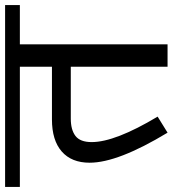

<svg xmlns="http://www.w3.org/2000/svg" viewBox="-4 -696 678 754"><g transform="rotate(-90 335.0 -319.0)"><path d="M692 -580H538V0H450V-380H246Q202 -380 178 -361.5Q154 -343 154 -298Q154 -206 254 -39L191 0Q73 -195 73 -306Q73 -377 117 -415.5Q161 -454 243 -454H450V-580H-22V-638H692Z"/></g></svg>

Font: AmikoRegular
Style: Regular
Weight: 400
Designer: Pablo Impallari, Rodrigo Fuenzalida, Andres Torresi
Foundry: Impallari Type
Version: Version 1.000; ttfautohint (v1.3)